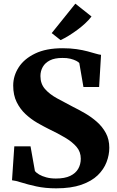

<svg xmlns="http://www.w3.org/2000/svg" viewBox="-20 -1016 640 1047"><path d="M286.5 11Q226.5 11 178.5 0.5Q130.5 -10 96.8 -20.8Q63 -31.5 45.5 -33L58 -218H146.5L170.5 -83Q178 -73.5 193.8 -64.2Q209.5 -55 232.5 -48.8Q255.5 -42.5 284.5 -42.5Q333 -42.5 362.8 -56.8Q392.5 -71 406.5 -95.5Q420.5 -120 420.5 -150.5Q420.5 -188 397.5 -215Q374.5 -242 335 -265.5Q295.5 -289 245 -313Q215.5 -327.5 182 -347Q148.5 -366.5 119 -394Q89.5 -421.5 70.8 -459.5Q52 -497.5 52 -549.5Q52 -602.5 82 -649Q112 -695.5 171.8 -724.2Q231.5 -753 321 -753Q363.5 -753 397.5 -748Q431.5 -743 457.5 -736Q483.5 -729 502 -723.5Q520.5 -718 531 -717L520.5 -541.5H435L412.5 -672Q408 -678 395.2 -684.5Q382.5 -691 363.5 -695.8Q344.5 -700.5 320 -700Q278.5 -700 252.2 -686.8Q226 -673.5 213.2 -651Q200.5 -628.5 200.5 -601Q200.5 -559 225.5 -530.5Q250.5 -502 291.2 -479.8Q332 -457.5 378 -433.5Q409.5 -418 444 -398Q478.5 -378 508.5 -351.5Q538.5 -325 557.2 -290.5Q576 -256 576 -210Q576 -171 561 -131.8Q546 -92.5 512.8 -60.2Q479.5 -28 423.8 -8.5Q368 11 286.5 11ZM310 -797.5 262 -835.5 391 -996 479 -926Q464 -906.5 444 -888Q424 -869.5 401.2 -852.8Q378.5 -836 355.5 -821.8Q332.5 -807.5 311 -797.5Z"/></svg>

Font: Merriweather 60pt ExtraBold
Style: Regular
Weight: 800
Version: Version 2.100